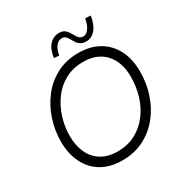

<svg xmlns="http://www.w3.org/2000/svg" viewBox="-198 -1030 1145 1195"><g transform="rotate(-30 374.0 -432.5)"><path d="M340 10Q253 10 191.5 -26.5Q130 -63 97.5 -129Q65 -195 65 -282Q65 -362 90 -438Q115 -514 162.5 -575Q210 -636 278 -671.5Q346 -707 433 -707Q520 -707 581.5 -671Q643 -635 676.5 -570Q710 -505 710 -415Q710 -332 685 -256Q660 -180 612 -120Q564 -60 495.5 -25Q427 10 340 10ZM342 -53Q415 -53 471 -83Q527 -113 566 -164.5Q605 -216 624.5 -280.5Q644 -345 644 -415Q644 -521 588 -582.5Q532 -644 432 -644Q359 -644 302.5 -613.5Q246 -583 208 -531Q170 -479 150 -415Q130 -351 130 -284Q130 -215 154.5 -163Q179 -111 226 -82Q273 -53 342 -53ZM516 -744Q490 -744 475 -753.5Q460 -763 451 -777Q442 -791 434.5 -805Q427 -819 417 -828.5Q407 -838 391 -838Q366 -838 348 -815Q330 -792 324 -752L287 -755Q295 -813 323 -844Q351 -875 392 -875Q416 -875 429.5 -865.5Q443 -856 452.5 -841.5Q462 -827 469.5 -813Q477 -799 487.5 -789.5Q498 -780 515 -780Q536 -780 554.5 -805.5Q573 -831 579 -872L618 -870Q610 -811 582 -777.5Q554 -744 516 -744Z"/></g></svg>

Font: Hanken Grotesk Light
Style: Italic
Weight: 300
Italic angle: -8°
Designer: Alfredo Marco Pradil
Foundry: Hanken Design Co.
Version: Version 3.013